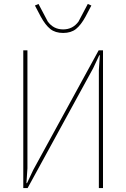

<svg xmlns="http://www.w3.org/2000/svg" viewBox="-20 -953 640 973"><path d="M98 -698H119V-100L114 -25H117L148 -91L480 -698H502V0H481V-598L486 -673H483L452 -607L120 0H98ZM300 -786Q260 -786 235 -806Q210 -826 187 -868L157 -925L175 -933L222 -844Q251 -804 300 -804Q349 -804 378 -844L425 -933L443 -925L413 -868Q390 -826 365 -806Q340 -786 300 -786Z"/></svg>

Font: IBM Plex Mono Thin
Style: Regular
Weight: 100
Monospace: yes
Designer: Mike Abbink, Paul van der Laan, Pieter van Rosmalen
Foundry: Bold Monday
Version: Version 2.3